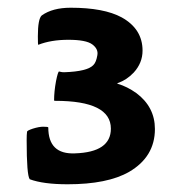

<svg xmlns="http://www.w3.org/2000/svg" viewBox="-20 -459 463 497"><path d="M57 5Q49 -5 49 -96Q49 -111 50 -118Q50 -121 65 -126Q81 -131 92 -131Q105 -131 105 -129Q105 -59 174 -62Q267 -65 267 -126Q267 -198 123 -198Q120 -198 120 -199Q120 -222 125 -249Q130 -274 133 -274Q132 -274 137 -273Q140 -272 146 -272Q207 -274 222 -291Q229 -298 232 -316Q235 -332 219 -344Q203 -356 157 -356Q112 -356 79 -343Q78 -343 78 -365Q78 -410 88 -419Q116 -439 163 -439Q249 -439 295 -414Q349 -384 349 -328Q349 -296 326 -271Q308 -252 285 -244Q282 -243 285 -242Q309 -235 333 -218Q381 -182 381 -125Q381 -53 314 -14Q258 18 155 18Q92 18 57 5Z"/></svg>

Font: Bubblegum Sans
Style: Regular
Weight: 400
Designer: Angel Koziupa and Alejandro Paul
Foundry: Angel Koziupa and Alejandro Paul
Version: Version 1.001